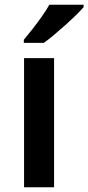

<svg xmlns="http://www.w3.org/2000/svg" viewBox="-20 -786 371 806"><path d="M207 0H81V-542H207ZM331 -756Q319 -742 298.5 -722Q278 -702 253.5 -680Q229 -658 205.5 -638.5Q182 -619 164 -606H80V-619Q96 -638 116 -663.5Q136 -689 155.5 -716.5Q175 -744 187 -766H331Z"/></svg>

Font: Noto Sans Cham SemiBold
Style: Regular
Weight: 600
Version: Version 2.002